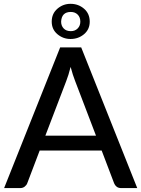

<svg xmlns="http://www.w3.org/2000/svg" viewBox="-20 -960 722 980"><path d="M680.5 0H598.5Q584.5 0 575.5 -7Q566.5 -14 562.5 -24.5L499 -191.5H182.5L119 -24.5Q115.5 -15 106 -7.5Q96.5 0 83 0H1L287 -718H394.5ZM470 -267.5 363.5 -546.5Q352 -575 340.5 -618.5Q329.5 -575 318 -546L211.5 -267.5ZM340 -761Q302 -761 273 -785.5Q244 -810 244 -849.5Q244 -890.5 273 -915.5Q302 -940.5 340 -940.5Q380 -940.5 409 -915.5Q438 -890.5 438 -849.5Q438 -810 409 -785.5Q380 -761 340 -761ZM341.5 -801Q363 -801 376.5 -814.8Q390 -828.5 390 -849.5Q390 -872 376.5 -885.5Q363 -899 341.5 -899Q294.5 -899 292 -849.5Q292 -828.5 305 -814.8Q318 -801 341.5 -801Z"/></svg>

Font: Verano Sans Medium
Style: Regular
Weight: 500
Designer: Lukasz Dziedzic with Adam Twardoch and Botio Nikoltchev
Foundry: tyPoland Lukasz Dziedzic
Version: Version 3.001;December 28, 2019;FontCreator 12.0.0.2547 64-b